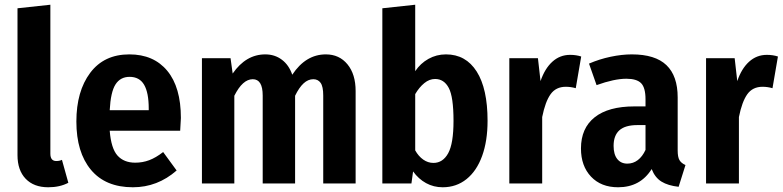

<svg xmlns="http://www.w3.org/2000/svg" viewBox="-20 -776 3310 812"><path d="M54 -120V-741L193 -756V-126Q193 -95 218 -95Q232 -95 242 -100L269 -3Q233 16 184 16Q123 16 88.5 -20Q54 -56 54 -120Z M742 -223H444Q450 -148 477 -118Q504 -88 552 -88Q583 -88 611 -98.5Q639 -109 670 -133L727 -55Q646 16 542 16Q426 16 364.5 -58Q303 -132 303 -262Q303 -390 361.5 -468Q420 -546 527 -546Q630 -546 687.5 -476.5Q745 -407 745 -277Q745 -268 742 -223ZM609 -317Q609 -384 589.5 -417.5Q570 -451 528 -451Q489 -451 468.5 -419Q448 -387 444 -310H609Z M1484 -391V0H1347V-372Q1347 -410 1336 -425.5Q1325 -441 1305 -441Q1283 -441 1264 -423.5Q1245 -406 1228 -371V0H1091V-372Q1091 -441 1049 -441Q1006 -441 971 -371V0H834V-530H955L964 -465Q1020 -546 1102 -546Q1142 -546 1172 -523.5Q1202 -501 1216 -460Q1273 -546 1358 -546Q1415 -546 1449.5 -504Q1484 -462 1484 -391Z M2042 -265Q2042 -180 2019 -116.5Q1996 -53 1953 -18.5Q1910 16 1852 16Q1814 16 1782 -1.5Q1750 -19 1727 -51L1720 0H1597V-741L1736 -756V-475Q1758 -508 1792 -527Q1826 -546 1866 -546Q1950 -546 1996 -473.5Q2042 -401 2042 -265ZM1898 -265Q1898 -366 1878 -404Q1858 -442 1820 -442Q1796 -442 1774.5 -424.5Q1753 -407 1736 -378V-140Q1750 -115 1770 -101Q1790 -87 1813 -87Q1853 -87 1875.5 -128Q1898 -169 1898 -265Z M2438 -537 2415 -403Q2394 -409 2373 -409Q2331 -409 2308.5 -377.5Q2286 -346 2273 -281V0H2134V-530H2255L2266 -433Q2284 -486 2316 -515Q2348 -544 2391 -544Q2417 -544 2438 -537Z M2879 -78 2850 14Q2805 9 2777.5 -8Q2750 -25 2736 -61Q2688 16 2594 16Q2522 16 2479.5 -29Q2437 -74 2437 -148Q2437 -234 2495 -280Q2553 -326 2663 -326H2710V-356Q2710 -405 2691.5 -424Q2673 -443 2629 -443Q2578 -443 2503 -416L2471 -507Q2515 -526 2562.5 -536Q2610 -546 2652 -546Q2751 -546 2798.5 -500.5Q2846 -455 2846 -364V-140Q2846 -112 2853.5 -99Q2861 -86 2879 -78ZM2710 -142V-247H2676Q2624 -247 2599.5 -225Q2575 -203 2575 -159Q2575 -123 2590.5 -103.5Q2606 -84 2633 -84Q2658 -84 2677.5 -99Q2697 -114 2710 -142Z M3270 -537 3247 -403Q3226 -409 3205 -409Q3163 -409 3140.5 -377.5Q3118 -346 3105 -281V0H2966V-530H3087L3098 -433Q3116 -486 3148 -515Q3180 -544 3223 -544Q3249 -544 3270 -537Z"/></svg>

Font: Fira Sans Condensed SemiBold
Style: Regular
Weight: 600
Width: 3
Designer: bBox Type GmbH & Carrois Corporate GbR & Edenspiekermann AG
Foundry: bBox Type GmbH & Carrois Corporate GbR & Edenspiekermann AG
Version: Version 4.301